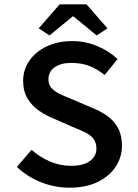

<svg xmlns="http://www.w3.org/2000/svg" viewBox="-20 -856 640 888"><path d="M302 12Q233 12 170 -13Q107 -38 58 -84L126 -163Q163 -130 210 -109.5Q257 -89 309 -89Q366 -89 396 -111.5Q426 -134 426 -168Q426 -197 412 -214.5Q398 -232 373.5 -244Q349 -256 316 -269L227 -308Q193 -322 160.5 -344Q128 -366 107.5 -400Q87 -434 87 -482Q87 -534 116 -575.5Q145 -617 196.5 -641.5Q248 -666 314 -666Q374 -666 428.5 -643.5Q483 -621 524 -583L464 -509Q431 -536 394.5 -550.5Q358 -565 308 -565Q262 -565 233 -545Q204 -525 204 -488Q204 -463 220 -447Q236 -431 261.5 -419Q287 -407 316 -396L402 -359Q444 -343 476 -320Q508 -297 526 -263.5Q544 -230 544 -182Q544 -129 515 -85Q486 -41 432 -14.5Q378 12 302 12ZM209 -692 159 -725 256 -836H380L477 -725L427 -692L320 -780H316Z"/></svg>

Font: Source Code Pro SemiBold
Style: Regular
Weight: 600
Monospace: yes
Designer: Paul D. Hunt, Teo Tuominen
Foundry: Adobe Systems Incorporated
Version: Version 1.018;hotconv 1.0.116;makeotfexe 2.5.65601